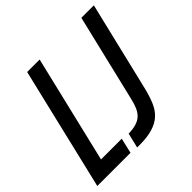

<svg xmlns="http://www.w3.org/2000/svg" viewBox="-212 -855 1022 1022"><g transform="rotate(-45 298.5 -344.0)"><path d="M260 5 280 -79Q315 -80 339 -87.5Q363 -95 378 -109.5Q393 -124 403 -146.5Q413 -169 420 -200L538 -693H632L510 -184Q498 -136 482.5 -100.5Q467 -65 441.5 -42Q416 -19 376.5 -7Q337 5 278 5ZM-35 0 130 -693H224L79 -86H235L215 0Z"/></g></svg>

Font: Ubuntu Sans Mono Medium
Style: Italic
Weight: 500
Italic angle: -13.5°
Monospace: yes
Designer: Dalton Maag Ltd
Foundry: Dalton Maag Ltd
Version: Version 1.006